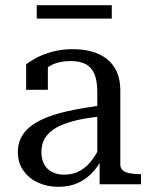

<svg xmlns="http://www.w3.org/2000/svg" viewBox="-20 -712 579 742"><path d="M384 -306 383 -263Q333 -259 293.5 -251Q254 -243 225 -231.5Q196 -220 177 -204.5Q158 -189 149 -169Q140 -149 140 -124Q140 -96 151 -76.5Q162 -57 182 -47Q202 -37 228 -37Q264 -37 291 -53Q318 -69 338.5 -97.5Q359 -126 375 -164L383 -119Q368 -80 342 -50.5Q316 -21 282.5 -5.5Q249 10 206 10Q163 10 127.5 -6Q92 -22 70.5 -52.5Q49 -83 49 -124Q49 -165 70.5 -195Q92 -225 134.5 -246.5Q177 -268 239.5 -282Q302 -296 384 -306ZM365 0V-104H356V-356Q356 -401 344.5 -427Q333 -453 310.5 -464.5Q288 -476 254 -476Q202 -476 169.5 -455Q137 -434 117 -404Q117 -419 120.5 -430.5Q124 -442 130.5 -450.5Q137 -459 146 -464Q155 -469 165 -471V-365H81V-463Q95 -475 120.5 -488.5Q146 -502 182 -512Q218 -522 261 -522Q299 -522 332 -513.5Q365 -505 390.5 -486Q416 -467 430.5 -436.5Q445 -406 445 -362V-75Q445 -61 455.5 -53Q466 -45 484 -42Q502 -39 524 -39H525V0ZM122 -692H412V-640H122Z"/></svg>

Font: Roboto Serif 72pt
Style: Regular
Weight: 400
Designer: Greg Gazdowicz
Foundry: Commercial Type
Version: Version 1.008